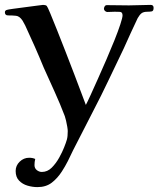

<svg xmlns="http://www.w3.org/2000/svg" viewBox="-22 -560 648 785"><path d="M606 -528Q606 -515 598.5 -513.5Q591 -512 581 -512Q565 -512 557 -506Q549 -500 541 -486Q526 -455 512 -424Q498 -393 484 -362Q453 -298 422.5 -233.5Q392 -169 359 -106Q338 -66 318 -26Q298 14 277 54Q267 76 255.5 98.5Q244 121 231 141Q213 169 189.5 187Q166 205 131 205Q111 205 90.5 199Q70 193 56 178.5Q42 164 42 139Q42 117 58.5 101Q75 85 97 85Q112 85 122 90Q119 102 119 115Q119 128 128.5 135.5Q138 143 149 143Q172 143 189.5 125.5Q207 108 220 84.5Q233 61 240 43Q248 23 251.5 10.5Q255 -2 255 -24Q255 -30 253 -42Q251 -54 248 -67Q245 -80 243 -85Q224 -135 201.5 -184.5Q179 -234 157 -283Q139 -327 120 -370Q101 -413 81 -456Q78 -461 75.5 -466Q73 -471 70 -476Q58 -494 43.5 -495.5Q29 -497 11 -497Q-2 -497 -2 -510Q-2 -518 8 -520Q10 -521 31.5 -524Q53 -527 80.5 -530.5Q108 -534 130 -537Q152 -540 154 -540Q164 -540 169 -536Q172 -533 183.5 -505.5Q195 -478 211.5 -436.5Q228 -395 246.5 -347.5Q265 -300 282 -255.5Q299 -211 311.5 -177.5Q324 -144 329 -131Q335 -142 348 -170.5Q361 -199 378 -237Q395 -275 413 -316.5Q431 -358 446 -395.5Q461 -433 470 -460.5Q479 -488 479 -497Q479 -511 468 -511.5Q457 -512 447 -512Q440 -512 432.5 -511.5Q425 -511 417 -511Q412 -511 407.5 -515Q403 -519 403 -524Q403 -529 406 -534Q409 -539 415 -539Q438 -539 460.5 -538.5Q483 -538 505 -538Q528 -538 550 -539Q572 -540 594 -540Q606 -540 606 -528Z"/></svg>

Font: Kaisei HarunoUmi Medium
Style: Regular
Weight: 500
Designer: Font-Kai, 金井和夫
Foundry: KAZUO KANAI
Version: Version 5.003